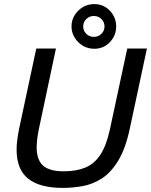

<svg xmlns="http://www.w3.org/2000/svg" viewBox="-20 -905 737 937"><path d="M286 12Q174 12 117.5 -33Q61 -78 61 -175Q61 -198 64.5 -224.5Q68 -251 74 -280L157 -668H253L169 -272Q164 -247 161.5 -225.5Q159 -204 159 -186Q159 -125 190 -97Q221 -69 291 -69Q352 -69 396 -87Q440 -105 469.5 -149.5Q499 -194 516 -272L601 -668H697L614 -280Q593 -180 557 -121Q521 -62 476 -33.5Q431 -5 382 3.5Q333 12 286 12ZM440 -667Q409 -667 384 -682Q359 -697 344 -722Q329 -747 329 -776Q329 -806 344 -830.5Q359 -855 384 -870Q409 -885 440 -885Q486 -885 516.5 -852.5Q547 -820 547 -776Q547 -732 516.5 -699.5Q486 -667 440 -667ZM438 -725Q460 -725 475 -740Q490 -755 490 -776Q490 -797 475 -812Q460 -827 438 -827Q416 -827 401 -812Q386 -797 386 -776Q386 -755 401 -740Q416 -725 438 -725Z"/></svg>

Font: Atkinson Hyperlegible
Style: Italic
Weight: 400
Italic angle: -12°
Designer: Elliott Scott, Megan Eiswerth, Linus Boman, Theodore Petrosky
Foundry: Braille Institute
Version: Version 1.006; ttfautohint (v1.8.3)